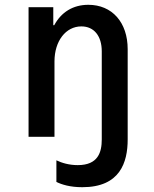

<svg xmlns="http://www.w3.org/2000/svg" viewBox="-20 -570 640 800"><path d="M99 0H207V-314C207 -399 254 -460 319 -460C372 -460 404 -420 404 -356V11C404 64 389 118 304 118C268 118 238 109 215 98V188C237 199 272 210 323 210C480 210 512 107 512 11V-365C512 -477 447 -550 348 -550C284 -550 235 -519 206 -465H202V-540H99Z"/></svg>

Font: CommitMono
Style: 600Regular
Weight: 600
Monospace: yes
Designer: Eigil Nikolajsen
Foundry: Eigil Nikolajsen
Version: Version 1.143